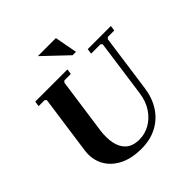

<svg xmlns="http://www.w3.org/2000/svg" viewBox="-226 -1027 1203 1203"><g transform="rotate(-45 376.0 -425.0)"><path d="M547 -670H752L747 -635H690L680 -625L627 -245Q616 -166 578.5 -109Q541 -52 481.5 -21Q422 10 344 10Q254 10 193 -22.5Q132 -55 104 -110Q76 -165 85 -233L140 -625L130 -635H77L82 -670H367L362 -635H305L295 -625L243 -255Q235 -195 244.5 -146.5Q254 -98 286 -69Q318 -40 377 -40Q424 -40 467.5 -64Q511 -88 542 -134Q573 -180 582 -245L635 -625L625 -635H542ZM295 -860H455L483 -710H453Z"/></g></svg>

Font: Brygada 1918
Style: Bold Italic
Weight: 700
Italic angle: -8°
Designer: Mateusz Machalski | Borys Kosmynka | Przemek Hoffer
Foundry: NIEPODLEGLA 2018
Version: Version 3.006